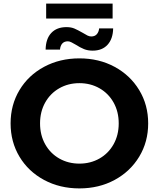

<svg xmlns="http://www.w3.org/2000/svg" viewBox="-20 -1037 884 1069"><path d="M39 -350Q39 -453 88.5 -535.5Q138 -618 225.5 -665Q313 -712 422 -712Q531 -712 618 -665Q705 -618 755 -535.5Q805 -453 805 -350Q805 -247 755 -164.5Q705 -82 618 -35Q531 12 422 12Q313 12 225.5 -35Q138 -82 88.5 -164.5Q39 -247 39 -350ZM641 -350Q641 -415 612.5 -466Q584 -517 534 -545.5Q484 -574 422 -574Q360 -574 310 -545.5Q260 -517 231.5 -466Q203 -415 203 -350Q203 -285 231.5 -234Q260 -183 310 -154.5Q360 -126 422 -126Q484 -126 534 -154.5Q584 -183 612.5 -234Q641 -285 641 -350ZM402 -788Q390 -795 378.5 -801Q367 -807 358 -807Q338 -807 327 -795Q316 -783 314 -761H234Q235 -821 265.5 -853.5Q296 -886 350 -886Q376 -886 394.5 -878Q413 -870 441 -854Q457 -844 467.5 -839Q478 -834 488 -834Q508 -834 519 -846.5Q530 -859 532 -879H610Q609 -821 579 -788Q549 -755 496 -755Q469 -755 448 -763.5Q427 -772 402 -788ZM237 -1017H607V-934H237Z"/></svg>

Font: Montserrat Alternates
Style: Bold
Weight: 700
Designer: Julieta Ulanovsky
Foundry: Julieta Ulanovsky
Version: Version 7.200